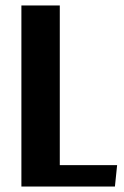

<svg xmlns="http://www.w3.org/2000/svg" viewBox="-20 -680 452 700"><path d="M407 -78 399 0H58V-660H198V-78Z"/></svg>

Font: Sansita Medium
Style: Regular
Weight: 500
Designer: Pablo Cosgaya
Foundry: Omnibus-Type
Version: Version 1.006